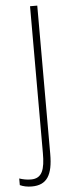

<svg xmlns="http://www.w3.org/2000/svg" viewBox="-106 -744 359 953"><g transform="rotate(-5 73.5 -268.0)"><path d="M13 178C88 178 118 131 118 25V-714H82V18C82 99 68 143 12 143C-9 143 -28 139 -46 133V166C-29 174 -9 178 13 178Z"/></g></svg>

Font: Noto Sans Bengali ExtraCondensed ExtraLight
Style: Regular
Weight: 200
Width: 2
Designer: Joana Ranito - Universal Thirst; Jelle Bosma - Monotype Design Team
Foundry: Universal Thirst ehf.
Version: Version 3.000